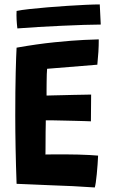

<svg xmlns="http://www.w3.org/2000/svg" viewBox="-20 -841 518 868"><path d="M408.5 6.5Q358 3 309 0.5Q260 -2 209 -3.5Q171.5 -5 132 -6.8Q92.5 -8.5 55 -10Q52 -92.5 50.5 -170.8Q49 -249 49 -318Q49 -434 51 -513.2Q53 -592.5 55 -625.5Q148 -642 227.2 -650Q306.5 -658 359.8 -660.5Q413 -663 426.5 -663Q426.5 -633.5 424.8 -606.2Q423 -579 420 -548.5L193 -530Q192 -522 191.5 -505.5Q191 -489 190.8 -469.8Q190.5 -450.5 190.5 -434Q190.5 -417.5 190.5 -409Q202 -409.5 221.5 -409.8Q241 -410 265 -410.8Q289 -411.5 313 -412Q337 -412.5 357.8 -412.8Q378.5 -413 392 -413.5L391 -292.5Q384.5 -293 364.2 -293.5Q344 -294 317.2 -294.8Q290.5 -295.5 263.8 -296Q237 -296.5 216.2 -297Q195.5 -297.5 187 -297Q187 -291.5 186.8 -277.2Q186.5 -263 186.2 -244.5Q186 -226 186 -206.5Q186 -187 185.8 -170Q185.5 -153 185.5 -142.5Q193.5 -143 222 -143Q250.5 -143 278.5 -143Q306 -143 333.8 -142.2Q361.5 -141.5 385 -140.2Q408.5 -139 423.5 -137.5Q423 -120 421.2 -97.8Q419.5 -75.5 417.5 -53.8Q415.5 -32 413 -15.8Q410.5 0.5 408.5 6.5ZM435.5 -730Q406 -730 359.5 -728.5Q313 -727 259.2 -724.5Q205.5 -722 152.8 -719Q100 -716 58.5 -712.5Q56 -733 55 -753Q54 -773 55 -791.5Q76 -796 112.8 -800Q149.5 -804 194.2 -807.8Q239 -811.5 284.2 -814.5Q329.5 -817.5 368.2 -819.2Q407 -821 431 -821Z"/></svg>

Font: Grandstander Thin SemiBold
Style: Regular
Weight: 600
Version: Version 1.200